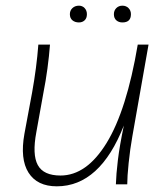

<svg xmlns="http://www.w3.org/2000/svg" viewBox="-20 -649 581 676"><path d="M180 7Q111 7 80.5 -41Q50 -89 66 -178L93 -323Q109 -412 115 -492H156Q153 -452 147 -407.5Q141 -363 133 -323L108 -184Q93 -105 113 -68Q133 -31 193 -31Q285 -31 355.5 -146Q426 -261 465 -492H503L446 -169Q438 -124 433 -75.5Q428 -27 428 0H388Q389 -35 395 -85Q401 -135 416 -207Q332 7 180 7ZM411 -570Q398 -570 389.5 -577.5Q381 -585 381 -599Q381 -612 389.5 -620.5Q398 -629 411 -629Q424 -629 432.5 -620.5Q441 -612 441 -599Q441 -570 411 -570ZM258 -570Q244 -570 235 -577.5Q226 -585 226 -599Q226 -612 235 -620.5Q244 -629 258 -629Q270 -629 278 -620.5Q286 -612 286 -599Q286 -585 278 -577.5Q270 -570 258 -570Z"/></svg>

Font: Livvic ExtraLight
Style: Italic
Weight: 275
Italic angle: -10°
Designer: Jacques Le Bailly, Baron von Fonthausen
Version: Version 1.001; ttfautohint (v1.8.2)